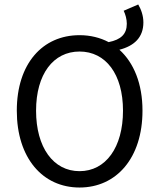

<svg xmlns="http://www.w3.org/2000/svg" viewBox="-20 -825 704 857"><path d="M335 12C500 12 616 -120 616 -331C616 -452 577 -545 513 -603C579 -620 620 -658 620 -725C620 -755 610 -783 597 -805L532 -777C540 -761 546 -739 546 -719C546 -673 520 -648 465 -637C427 -657 383 -668 335 -668C170 -668 55 -541 55 -331C55 -120 170 12 335 12ZM335 -61C218 -61 141 -167 141 -331C141 -494 218 -595 335 -595C452 -595 529 -494 529 -331C529 -167 452 -61 335 -61Z"/></svg>

Font: Giro Sans Regular
Style: Regular
Weight: 400
Designer: Paul D. Hunt
Foundry: Adobe Systems Incorporated
Version: Version 1.000;PS 1.0;hotconv 1.0.88;makeotf.lib2.5.647800